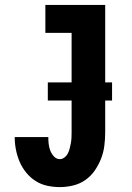

<svg xmlns="http://www.w3.org/2000/svg" viewBox="-20 -755 540 783"><path d="M224 8Q198 8 172.5 2.5Q147 -3 125 -17Q103 -31 86.5 -51.5Q70 -72 60 -95.5Q50 -119 45 -144.5Q40 -170 40 -196H177Q177 -182 178.5 -168Q180 -154 185 -141Q190 -128 200 -117Q210 -106 224 -106Q234 -106 243 -113Q252 -120 257 -130Q262 -140 264.5 -150.5Q267 -161 269 -171.5Q271 -182 271.5 -193Q272 -204 272 -215V-621H165V-735H409V-215Q409 -188 405.5 -160.5Q402 -133 392 -107.5Q382 -82 366 -59Q350 -36 327.5 -20.5Q305 -5 278 1.5Q251 8 224 8ZM175 -345V-419H437V-345Z"/></svg>

Font: Iosevka SS18 Heavy
Style: Regular
Weight: 900
Monospace: yes
Designer: Belleve Invis
Foundry: Belleve Invis
Version: Version 25.1.1; ttfautohint (v1.8.4)